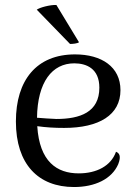

<svg xmlns="http://www.w3.org/2000/svg" viewBox="-20 -740 551 773"><path d="M298 -570 207 -720C182 -721 140 -710 128 -701L262 -563C273 -563 293 -565 298 -570ZM447 -129C427 -72 369 -42 297 -42C209 -42 139 -89 130 -232C165 -227 200 -225 238 -225C379 -225 465 -277 465 -377C465 -471 389 -521 282 -521C127 -521 44 -417 44 -251C44 -79 134 13 278 13C362 13 430 -19 456 -79C469 -112 460 -124 447 -129ZM279 -485C328 -485 380 -464 380 -387C380 -288 302 -261 207 -261C181 -262 154 -264 129 -266C131 -410 190 -485 279 -485Z"/></svg>

Font: Arima Koshi
Style: Regular
Weight: 400
Designer: Joana Correia and Natanael Gama
Foundry: NDISCOVER
Version: Version 1.019;PS 001.019;hotconv 1.0.88;makeotf.lib2.5.64775